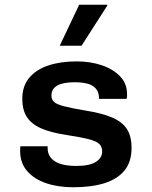

<svg xmlns="http://www.w3.org/2000/svg" viewBox="-20 -780 640 810"><path d="M289 10Q224 10 173.5 -7.5Q123 -25 94 -59Q65 -93 65 -142Q65 -146 65 -151Q65 -156 66 -163H181V-155Q181 -119 211.5 -99.5Q242 -80 302 -80Q358 -80 384.5 -97Q411 -114 411 -141Q411 -160 399.5 -172Q388 -184 355.5 -192.5Q323 -201 258 -211Q193 -221 152.5 -239Q112 -257 93 -287Q74 -317 74 -363Q74 -417 103.5 -452Q133 -487 184.5 -504Q236 -521 303 -521Q362 -521 410 -504.5Q458 -488 487 -457.5Q516 -427 516 -383Q516 -380 516 -375Q516 -370 514 -363H398Q398 -390 385 -405.5Q372 -421 349 -427Q326 -433 295 -433Q197 -433 197 -377Q197 -360 208 -350Q219 -340 249 -332Q279 -324 338 -314Q409 -303 452.5 -284.5Q496 -266 515.5 -235.5Q535 -205 535 -156Q535 -97 505 -60.5Q475 -24 420 -7Q365 10 289 10ZM232 -587 314 -760H432L433 -757L324 -587Z"/></svg>

Font: Chivo Mono SemiBold
Style: Regular
Weight: 600
Monospace: yes
Designer: Hector Gatti
Foundry: Omnibus-Type
Version: Version 1.008